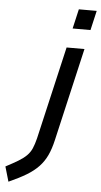

<svg xmlns="http://www.w3.org/2000/svg" viewBox="-130 -744 534 1017"><g transform="rotate(5 137.0 -235.0)"><path d="M200 -499H295L181 -5Q170 43 154 77Q138 111 112.5 138Q87 165 49 188Q11 211 -45 236L-68 157Q-28 136 -1.5 120Q25 104 42 87Q59 70 68.5 48Q78 26 86 -6ZM247 -706H342L318 -602H223Z"/></g></svg>

Font: Panefresco 600wt
Style: Italic
Weight: 600
Foundry: Campivisivi & Chank Co
Version: Version 1.000